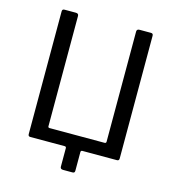

<svg xmlns="http://www.w3.org/2000/svg" viewBox="-125 -846 981 1081"><g transform="rotate(15 365.5 -305.5)"><path d="M342.1 131.4Q325.7 131.4 325.7 116.9V9.2Q325.7 0 316.3 0H115.2Q103.5 0 103.5 -13.6V-727.9Q103.5 -735.1 106.5 -738.5Q109.4 -742 117.4 -742H183Q199.3 -742 199.3 -727.5V-84.8Q199.3 -76.3 208 -76.3H528.5Q538 -76.3 538 -85.5V-727.5Q538 -742 554.3 -742H619.8Q627.9 -742 630.8 -738.5Q633.8 -735.1 633.8 -727.9V-13.6Q633.8 0 622 0H420Q410.5 0 410.5 9.2V117.3Q410.5 124.5 407.6 128Q404.6 131.4 396.6 131.4Z"/></g></svg>

Font: Libre Franklin Thin
Style: Regular
Weight: 100
Designer: Pablo Impallari, Rodrigo Fuenzalida, Nhung Nguyen
Foundry: Impallari Type
Version: Version 3.000